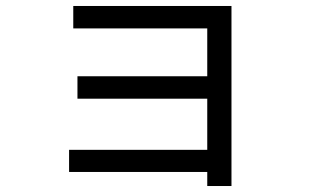

<svg xmlns="http://www.w3.org/2000/svg" viewBox="-20 -583 1040 642"><path d="M754 39V-563H225V-488H673V-328H239V-253H673V-82H211V-8H673V39Z"/></svg>

Font: Sawarabi Gothic
Style: Regular
Weight: 400
Designer: mshio (mshio@users.sourceforge.jp)
Version: Version 20141215